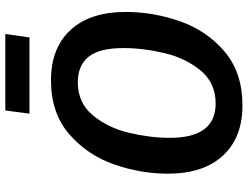

<svg xmlns="http://www.w3.org/2000/svg" viewBox="-125 -793 933 723"><g transform="rotate(-90 341.5 -431.5)"><path d="M658 -424Q658 -321 623 -220.5Q588 -120 509 -52.5Q430 15 306 15Q185 15 117 -58.5Q49 -132 49 -266Q49 -368 84 -468.5Q119 -569 198 -637.5Q277 -706 401 -706Q522 -706 590 -632.5Q658 -559 658 -424ZM184 -258Q184 -86 313 -86Q391 -86 437.5 -142.5Q484 -199 503 -278.5Q522 -358 522 -434Q522 -523 489.5 -564Q457 -605 393 -605Q316 -605 269 -548.5Q222 -492 203 -412.5Q184 -333 184 -258ZM275 -787 287 -878H575L562 -787Z"/></g></svg>

Font: FiraGO Medium
Style: Italic
Weight: 500
Italic angle: -8°
Designer: bBox Type GmbH
Foundry: bBox Type GmbH
Version: Version 1.001